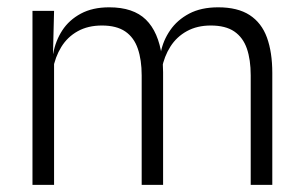

<svg xmlns="http://www.w3.org/2000/svg" viewBox="-20 -518 848 538"><path d="M682.5 0V-307Q682.5 -350.5 671.8 -381.8Q661 -413 636.5 -429.8Q612 -446.5 570.5 -446.5Q532.5 -446.5 503.8 -430.8Q475 -415 457.5 -387.5Q440 -360 433.5 -325.5L422 -371H430.5Q437 -404.5 456.8 -433.2Q476.5 -462 510 -479.8Q543.5 -497.5 591.5 -497.5Q646 -497.5 679.5 -475.8Q713 -454 728 -412.8Q743 -371.5 743 -313.5V0ZM71 0V-487.5H131.5L128.5 -366.5L131.5 -363.5V0ZM377 0V-307Q377 -350 366.2 -381.5Q355.5 -413 331 -429.8Q306.5 -446.5 265.5 -446.5Q226.5 -446.5 197.8 -430.5Q169 -414.5 151.8 -386.5Q134.5 -358.5 128 -322.5L114.5 -367.5H129Q135.5 -403.5 154.5 -432.8Q173.5 -462 206.5 -479.8Q239.5 -497.5 286 -497.5Q353.5 -497.5 388.8 -463Q424 -428.5 433.5 -360.5Q435.5 -350 436.2 -338.8Q437 -327.5 437 -316V0Z"/></svg>

Font: Anek Odia Medium Light
Style: Regular
Weight: 300
Version: Version 1.003